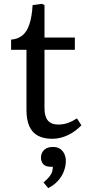

<svg xmlns="http://www.w3.org/2000/svg" viewBox="-20 -700 444 988"><path d="M249 14.2Q204.1 14.2 174.6 -2Q145 -18.1 130.6 -51Q116.2 -84 116.2 -134.8V-443.8H37.1V-496.1Q72.3 -499 95.2 -517.6Q118.2 -536.1 131.1 -574.5Q144 -612.8 147.9 -673.8L195.8 -680.2L209 -673.8V-506.8H365.2V-443.8H209V-142.1Q209 -100.1 226.6 -79.6Q244.1 -59.1 279.8 -59.1Q305.7 -59.1 328.9 -67.1Q352.1 -75.2 376 -90.8L398.9 -55.2Q366.7 -22 327.9 -3.9Q289.1 14.2 249 14.2ZM228 268.1 204.1 238.8Q224.1 221.7 234.6 208.3Q245.1 194.8 248.5 182.4Q252 169.9 252 158.2H241.7Q213.9 158.2 202.4 144.5Q190.9 130.9 190.9 111.8Q190.9 94.7 198.5 82.3Q206.1 69.8 219.5 63Q232.9 56.2 252 56.2Q275.9 56.2 290.3 66.7Q304.7 77.1 311.8 93.5Q318.8 109.9 318.8 127.9Q318.8 153.8 308.8 180.9Q298.8 208 278.3 230.5Q257.8 252.9 228 268.1Z"/></svg>

Font: Literata
Style: Regular
Weight: 400
Designer: Latin by Veronika Burian and Jose Scaglione. Greek by Irene Vlachou. Cyrillic by Vera Evstafieva.
Foundry: TypeTogether
Version: Version 3.002